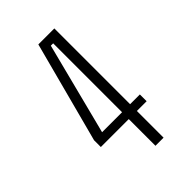

<svg xmlns="http://www.w3.org/2000/svg" viewBox="-210 -785 870 870"><g transform="rotate(-45 225.0 -350.0)"><path d="M370.5 -214.5V-171H308V0H256V-171H77V-214.5L205.5 -700H308V-214.5ZM256.5 -656H241.5L128.5 -214.5H256.5Z"/></g></svg>

Font: League Mono Condensed UltraLight
Style: Regular
Weight: 200
Width: 1
Designer: Tyler Finck
Foundry: The League of Moveable Type / Tyler Finck
Version: Version 2.210